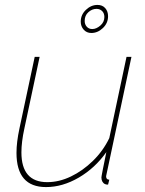

<svg xmlns="http://www.w3.org/2000/svg" viewBox="-20 -750 591 780"><path d="M167 10Q47 10 47 -129Q47 -151 50 -175.5Q53 -200 59 -228L121 -519H141L79 -228Q67 -173 67 -131Q67 -10 172 -10Q220 -10 268 -33Q316 -56 357.5 -96.5Q399 -137 424 -189L494 -519H514L418 -67Q416 -56 413.5 -46Q411 -36 411 -34Q411 -20 424 -20L419 0Q415 0 412 -0.5Q409 -1 407 -2Q400 -5 396 -12Q392 -19 392 -29Q392 -31 393 -36.5Q394 -42 398 -63Q402 -84 412 -132Q366 -67 300 -28.5Q234 10 167 10ZM308 -662Q308 -690 329 -710Q350 -730 376 -730Q396 -730 407.5 -717Q419 -704 419 -684Q419 -656 398 -636Q377 -616 351 -616Q332 -616 320 -629.5Q308 -643 308 -662ZM372 -714Q354 -714 339 -700.5Q324 -687 324 -665Q324 -651 332.5 -641.5Q341 -632 355 -632Q371 -632 387.5 -646Q404 -660 404 -681Q404 -696 395 -705Q386 -714 372 -714Z"/></svg>

Font: Raleway Thin
Style: Italic
Weight: 100
Italic angle: -12°
Designer: Matt McInerney, Pablo Impallari, Rodrigo Fuenzalida
Foundry: Matt McInerney, Pablo Impallari, Rodrigo Fuenzalida
Version: Version 4.026